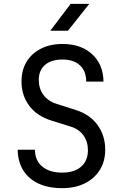

<svg xmlns="http://www.w3.org/2000/svg" viewBox="-20 -970 640 1000"><path d="M304 10Q232 10 180.5 -14Q129 -38 101 -83Q73 -128 72 -190H162Q162 -135 199.5 -103Q237 -71 304 -71Q367 -71 402.5 -102Q438 -133 438 -188Q438 -232 414.5 -265Q391 -298 347 -311L248 -342Q173 -365 132.5 -419Q92 -473 92 -546Q92 -605 118.5 -648.5Q145 -692 193 -716.5Q241 -741 306 -741Q402 -741 460 -687.5Q518 -634 519 -545H429Q429 -599 396.5 -629.5Q364 -660 305 -660Q247 -660 214.5 -632Q182 -604 182 -554Q182 -509 206 -476Q230 -443 275 -429L375 -397Q448 -374 488 -319Q528 -264 528 -190Q528 -130 500 -85Q472 -40 421.5 -15Q371 10 304 10ZM242 -810 348 -950H445L334 -810Z"/></svg>

Font: JetBrains Mono Zero
Style: Regular-Zero
Weight: 400
Designer: Philipp Nurullin, Konstantin Bulenkov
Foundry: JetBrains
Version: Version 2.211